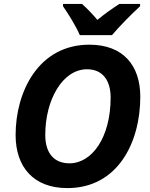

<svg xmlns="http://www.w3.org/2000/svg" viewBox="-20 -954 770 984"><path d="M60 -262C60 -98 152 10 325 10C585 10 699 -226 699 -458C699 -619 611 -725 438 -725C178 -725 60 -485 60 -262ZM212 -262C212 -445 302 -599 426 -599C506 -599 547 -542 547 -454C547 -250 452 -117 336 -117C259 -117 212 -167 212 -262ZM303 -934V-922C330 -883 369 -821 389 -774H554C589 -816 659 -887 698 -922V-934H592C553 -909 518 -884 479 -852C456 -880 423 -914 400 -934Z"/></svg>

Font: BC Sans
Style: Bold Italic
Weight: 700
Italic angle: -12°
Designer: Monotype Design Team
Province of B.C.
Foundry: Monotype Imaging Inc.
Version: Version 2.000;GOOG;noto-source:20170915:90ef993387c0